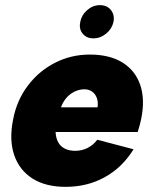

<svg xmlns="http://www.w3.org/2000/svg" viewBox="-20 -719 597 746"><path d="M235 7Q157 7 106 -25.5Q55 -58 35 -117Q15 -176 31 -255Q45 -329 88 -386Q131 -443 193.5 -475Q256 -507 329 -507Q405 -507 455 -476.5Q505 -446 524.5 -390Q544 -334 529 -259Q527 -248 523.5 -235Q520 -222 515 -206H196Q197 -183 206 -166.5Q215 -150 232 -141.5Q249 -133 272 -133Q298 -133 320 -144Q342 -155 358 -176L499 -139Q455 -68 387 -30.5Q319 7 235 7ZM359 -302Q362 -323 356 -339Q350 -355 336.5 -364Q323 -373 304 -372Q285 -371 267.5 -362Q250 -353 237 -337.5Q224 -322 217 -302ZM343 -570Q316 -570 301 -588.5Q286 -607 292 -634Q297 -661 319 -680Q341 -699 368 -699Q396 -699 411 -680Q426 -661 421 -634Q415 -607 392.5 -588.5Q370 -570 343 -570Z"/></svg>

Font: Albert Sans Black
Style: Italic
Weight: 900
Italic angle: -11.25°
Designer: Andreas Rasmussen
Foundry: a.Foundry
Version: Version 1.025